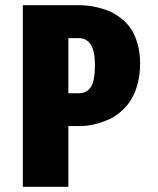

<svg xmlns="http://www.w3.org/2000/svg" viewBox="-20 -720 610 740"><path d="M68 0V-700H285Q301 -700 318 -698.2Q335 -696.5 358.8 -690.8Q382.5 -685 403.8 -675.8Q425 -666.5 447 -649.2Q469 -632 484.5 -609.2Q500 -586.5 510 -552Q520 -517.5 520 -476Q520 -432 510 -395.5Q500 -359 484.5 -334.5Q469 -310 447.2 -291Q425.5 -272 404 -261.8Q382.5 -251.5 358.8 -244.8Q335 -238 317.8 -236Q300.5 -234 285 -234H243.5V0ZM243.5 -360.5H283Q315 -360.5 330.5 -385Q346 -409.5 346 -470.5Q346 -573 283 -573H243.5Z"/></svg>

Font: League Mono Narrow ExtraBold
Style: Regular
Weight: 800
Width: 3
Designer: Tyler Finck
Foundry: The League of Moveable Type / Tyler Finck
Version: Version 2.210